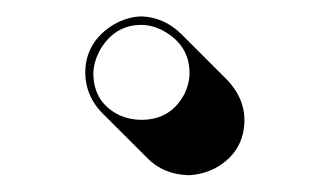

<svg xmlns="http://www.w3.org/2000/svg" viewBox="-20 -346 397 232"><path d="M207.5 -134.3Q178.2 -135.3 159.2 -153.8L102.5 -210.4Q83.5 -230.5 83 -257.8Q83 -294.9 116.7 -315.9Q133.3 -325.7 150.9 -326.2Q178.2 -325.2 198.7 -305.2L255.4 -248.5Q274.9 -227.5 275.4 -201.7Q275.4 -162.1 239.7 -142.6Q224.1 -134.8 207.5 -134.3ZM150.9 -201.2Q186.5 -201.2 203.1 -232.9Q209 -245.6 209 -257.8Q209 -291.5 176.8 -309.1Q163.6 -315.9 150.9 -315.9Q117.7 -315.9 100.1 -284.2Q93.3 -271 92.8 -257.8Q92.8 -221.7 125 -206.5Q137.2 -201.2 150.9 -201.2Z"/></svg>

Font: Linux Biolinum Shadow O
Style: Bold
Weight: 700
Designer: Philipp H. Poll
Foundry: Philipp H. Poll
Version: Version 0.9.2